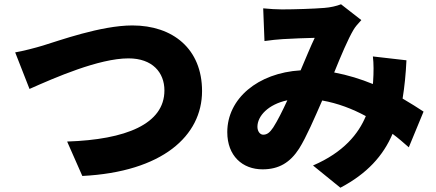

<svg xmlns="http://www.w3.org/2000/svg" viewBox="-20 -806 2040 898"><path d="M51 -561 118 -390C237 -443 443 -533 581 -533C693 -533 749 -467 749 -383C749 -226 569 -153 294 -144L365 17C740 -2 925 -171 925 -380C925 -578 788 -687 599 -687C452 -687 254 -615 181 -593C145 -582 87 -567 51 -561Z M1211 -176C1196 -176 1184 -192 1184 -213C1184 -263 1234 -318 1324 -337C1301 -287 1278 -241 1258 -210C1242 -186 1229 -176 1211 -176ZM1961 -284C1935 -301 1901 -323 1863 -345C1872 -400 1878 -460 1881 -524L1724 -542C1728 -509 1728 -468 1725 -424L1724 -413C1668 -436 1607 -455 1543 -467C1575 -546 1608 -624 1633 -666C1641 -680 1654 -695 1670 -712L1575 -786C1555 -778 1525 -771 1497 -769C1449 -765 1357 -762 1298 -762C1276 -762 1239 -764 1211 -767L1217 -614C1244 -618 1282 -622 1302 -623C1347 -626 1413 -628 1452 -629C1433 -590 1410 -533 1386 -477C1185 -465 1043 -344 1043 -188C1043 -77 1114 -14 1208 -14C1285 -14 1337 -46 1379 -111C1413 -165 1451 -254 1487 -336C1560 -323 1628 -297 1691 -263C1657 -181 1588 -94 1444 -32L1572 72C1697 6 1772 -77 1816 -180C1843 -160 1868 -138 1892 -117Z"/></svg>

Font: Noto Sans T Chinese Black
Style: Bold
Weight: 900
Designer: Ryoko NISHIZUKA (kana & ideographs); Paul D. Hunt (Latin, Greek & Cyrillic); Wenlong ZHANG (bopomofo); Sandoll Communica
Foundry: Adobe Systems Incorporated
Version: Version 1.000;PS 1;hotconv 1.0.78;makeotf.lib2.5.61930